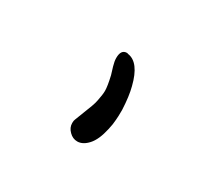

<svg xmlns="http://www.w3.org/2000/svg" viewBox="-49 -671 261 250"><g transform="rotate(30 81.0 -546.0)"><path d="M85.4 -611.8Q103 -609.4 110.8 -578.1Q114.3 -564.9 115.2 -544.9Q115.2 -533.7 114.7 -529.8Q114.3 -522.5 112.3 -514.2Q108.4 -496.6 100.8 -488.3Q93.3 -480 85 -480Q78.1 -480 72.8 -485.4Q67.4 -490.7 67.4 -497.6Q67.4 -501.5 68.4 -503.4Q70.3 -508.8 73.5 -516.6Q76.7 -524.4 78.6 -529.8Q80.6 -535.2 81.5 -540Q83.5 -549.8 83.5 -555.2Q83.5 -562 80.1 -576.7Q77.6 -585.4 76.7 -587.9Q74.7 -594.7 74.7 -599.6Q74.7 -612.3 83.5 -612.3H84Q85 -611.8 85.4 -611.8Z"/></g></svg>

Font: Sintesa 4
Style: 4
Weight: 400
Version: Version 001.000